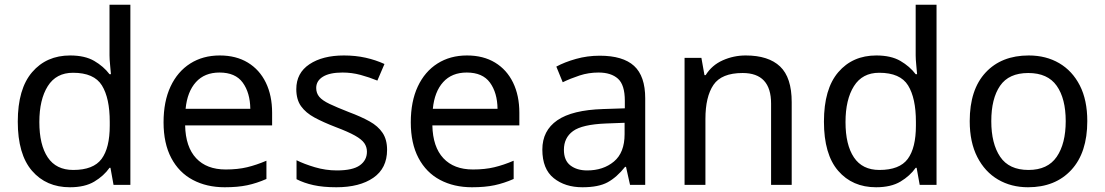

<svg xmlns="http://www.w3.org/2000/svg" viewBox="-20 -780 4661 810"><path d="M275 10Q175 10 115 -59.5Q55 -129 55 -267Q55 -405 115.5 -475.5Q176 -546 276 -546Q338 -546 377.5 -523Q417 -500 442 -467H448Q447 -480 444.5 -505.5Q442 -531 442 -546V-760H530V0H459L446 -72H442Q418 -38 378 -14Q338 10 275 10ZM289 -63Q374 -63 408.5 -109.5Q443 -156 443 -250V-266Q443 -366 410 -419.5Q377 -473 288 -473Q217 -473 181.5 -416.5Q146 -360 146 -265Q146 -169 181.5 -116Q217 -63 289 -63Z M907 -546Q976 -546 1025.5 -516Q1075 -486 1101.5 -431.5Q1128 -377 1128 -304V-251H761Q763 -160 807.5 -112.5Q852 -65 932 -65Q983 -65 1022.5 -74.5Q1062 -84 1104 -102V-25Q1063 -7 1023 1.5Q983 10 928 10Q852 10 793.5 -21Q735 -52 702.5 -113.5Q670 -175 670 -264Q670 -352 699.5 -415Q729 -478 782.5 -512Q836 -546 907 -546ZM906 -474Q843 -474 806.5 -433.5Q770 -393 763 -321H1036Q1035 -389 1004 -431.5Q973 -474 906 -474Z M1613 -148Q1613 -70 1555 -30Q1497 10 1399 10Q1343 10 1302.5 1Q1262 -8 1231 -24V-104Q1263 -88 1308.5 -74.5Q1354 -61 1401 -61Q1468 -61 1498 -82.5Q1528 -104 1528 -140Q1528 -160 1517 -176Q1506 -192 1477.5 -208Q1449 -224 1396 -244Q1344 -264 1307 -284Q1270 -304 1250 -332Q1230 -360 1230 -404Q1230 -472 1285.5 -509Q1341 -546 1431 -546Q1480 -546 1522.5 -536.5Q1565 -527 1602 -510L1572 -440Q1538 -454 1501 -464Q1464 -474 1425 -474Q1371 -474 1342.5 -456.5Q1314 -439 1314 -409Q1314 -387 1327 -371.5Q1340 -356 1370.5 -341.5Q1401 -327 1452 -307Q1503 -288 1539 -268Q1575 -248 1594 -219.5Q1613 -191 1613 -148Z M1950 -546Q2019 -546 2068.5 -516Q2118 -486 2144.5 -431.5Q2171 -377 2171 -304V-251H1804Q1806 -160 1850.5 -112.5Q1895 -65 1975 -65Q2026 -65 2065.5 -74.5Q2105 -84 2147 -102V-25Q2106 -7 2066 1.5Q2026 10 1971 10Q1895 10 1836.5 -21Q1778 -52 1745.5 -113.5Q1713 -175 1713 -264Q1713 -352 1742.5 -415Q1772 -478 1825.5 -512Q1879 -546 1950 -546ZM1949 -474Q1886 -474 1849.5 -433.5Q1813 -393 1806 -321H2079Q2078 -389 2047 -431.5Q2016 -474 1949 -474Z M2510 -545Q2608 -545 2655 -502Q2702 -459 2702 -365V0H2638L2621 -76H2617Q2582 -32 2543.5 -11Q2505 10 2437 10Q2364 10 2316 -28.5Q2268 -67 2268 -149Q2268 -229 2331 -272.5Q2394 -316 2525 -320L2616 -323V-355Q2616 -422 2587 -448Q2558 -474 2505 -474Q2463 -474 2425 -461.5Q2387 -449 2354 -433L2327 -499Q2362 -518 2410 -531.5Q2458 -545 2510 -545ZM2536 -259Q2436 -255 2397.5 -227Q2359 -199 2359 -148Q2359 -103 2386.5 -82Q2414 -61 2457 -61Q2525 -61 2570 -98.5Q2615 -136 2615 -214V-262Z M3126 -546Q3222 -546 3271 -499.5Q3320 -453 3320 -349V0H3233V-343Q3233 -472 3113 -472Q3024 -472 2990 -422Q2956 -372 2956 -278V0H2868V-536H2939L2952 -463H2957Q2983 -505 3029 -525.5Q3075 -546 3126 -546Z M3676 10Q3576 10 3516 -59.5Q3456 -129 3456 -267Q3456 -405 3516.5 -475.5Q3577 -546 3677 -546Q3739 -546 3778.5 -523Q3818 -500 3843 -467H3849Q3848 -480 3845.5 -505.5Q3843 -531 3843 -546V-760H3931V0H3860L3847 -72H3843Q3819 -38 3779 -14Q3739 10 3676 10ZM3690 -63Q3775 -63 3809.5 -109.5Q3844 -156 3844 -250V-266Q3844 -366 3811 -419.5Q3778 -473 3689 -473Q3618 -473 3582.5 -416.5Q3547 -360 3547 -265Q3547 -169 3582.5 -116Q3618 -63 3690 -63Z M4567 -269Q4567 -136 4499.5 -63Q4432 10 4317 10Q4246 10 4190.5 -22.5Q4135 -55 4103 -117.5Q4071 -180 4071 -269Q4071 -402 4138 -474Q4205 -546 4320 -546Q4393 -546 4448.5 -513.5Q4504 -481 4535.5 -419.5Q4567 -358 4567 -269ZM4162 -269Q4162 -174 4199.5 -118.5Q4237 -63 4319 -63Q4400 -63 4438 -118.5Q4476 -174 4476 -269Q4476 -364 4438 -418Q4400 -472 4318 -472Q4236 -472 4199 -418Q4162 -364 4162 -269Z"/></svg>

Font: Noto Sans Tifinagh Tawellemmet
Style: Regular
Weight: 400
Designer: JamraPatel
Foundry: JamraPatel LLC
Version: Version 2.006; ttfautohint (v1.8.4.7-5d5b)